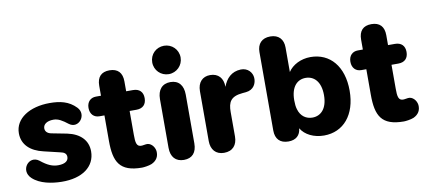

<svg xmlns="http://www.w3.org/2000/svg" viewBox="-68 -984 2752 1239"><g transform="rotate(-10 1307.5 -364.0)"><path d="M249 11C384 13 470 -49 470 -150C470 -221 423 -271 338 -289L235 -309C208 -315 198 -331 198 -348C198 -373 221 -393 266 -393C297 -393 323 -377 359 -349C417 -305 484 -388 432 -442C385 -491 327 -503 260 -503C129 -503 31 -442 31 -345C31 -270 84 -222 167 -203L272 -178C299 -173 313 -162 313 -141C313 -117 294 -98 246 -98C210 -98 178 -110 131 -148C69 -195 -3 -106 61 -47C108 -3 185 10 249 11Z M776 11C787 11 821 7 840 -1C875 -17 889 -44 886 -78C882 -109 856 -137 827 -133C814 -132 814 -130 800 -129C763 -126 760 -157 760 -207V-363H805C847 -363 870 -387 870 -428C870 -468 847 -492 805 -492H760V-557C760 -614 731 -644 677 -644C623 -644 595 -614 595 -557V-492H562C527 -492 502 -468 502 -428C502 -387 527 -363 562 -363H595V-196C595 -58 629 11 776 11Z M1051 9C1106 9 1135 -25 1135 -85V-404C1135 -465 1105 -501 1051 -501C997 -501 966 -465 966 -404V-85C966 -25 997 9 1051 9ZM1051 -553C1102 -553 1144 -594 1144 -646C1144 -699 1102 -739 1051 -739C999 -739 958 -699 958 -646C958 -594 999 -553 1051 -553Z M1314 9C1371 9 1401 -27 1401 -83V-243C1401 -308 1419 -343 1498 -350L1520 -352C1573 -357 1591 -399 1589 -434C1587 -469 1559 -503 1513 -502C1451 -500 1415 -461 1396 -409C1396 -466 1365 -501 1311 -501C1261 -501 1229 -467 1229 -410V-83C1229 -27 1260 9 1314 9Z M1969 11C2096 11 2181 -87 2181 -246C2181 -405 2097 -503 1969 -503C1906 -503 1850 -474 1822 -431V-592C1822 -645 1792 -679 1737 -679C1681 -679 1651 -645 1651 -592V-78C1651 -22 1681 9 1736 9C1785 9 1814 -17 1818 -63C1845 -17 1903 11 1969 11ZM1915 -116C1875 -116 1839 -138 1825 -187C1820 -203 1818 -223 1818 -246C1818 -337 1862 -376 1915 -376C1968 -376 2013 -337 2013 -246C2013 -155 1968 -116 1915 -116Z M2492 11C2503 11 2537 7 2556 -1C2591 -17 2605 -44 2602 -78C2598 -109 2572 -137 2543 -133C2530 -132 2530 -130 2516 -129C2479 -126 2476 -157 2476 -207V-363H2521C2563 -363 2586 -387 2586 -428C2586 -468 2563 -492 2521 -492H2476V-557C2476 -614 2447 -644 2393 -644C2339 -644 2311 -614 2311 -557V-492H2278C2243 -492 2218 -468 2218 -428C2218 -387 2243 -363 2278 -363H2311V-196C2311 -58 2345 11 2492 11Z"/></g></svg>

Font: SN Pro Heavy
Style: Regular
Weight: 800
Designer: Tobias Whetton
Foundry: Supernotes
Version: Version 1.001;Glyphs 3.2 (3249)